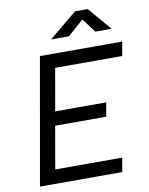

<svg xmlns="http://www.w3.org/2000/svg" viewBox="-97 -967 802 1036"><g transform="rotate(-10 304.5 -449.0)"><path d="M36.6 0H487.3L500.5 -76.7H133.8L174.3 -309.1H454.1L467.3 -385.3H188L228.5 -616.7H596.2L609.4 -693.4H158.7ZM233.4 -771.5H331.5L418.5 -848.1L476.1 -771.5H564.9L456.5 -898.4H387.2Z"/></g></svg>

Font: Cascadia Mono NF SemiLight
Style: Italic
Weight: 350
Italic angle: -10°
Monospace: yes
Designer: Aaron Bell
Foundry: Saja Typeworks
Version: Version 2404.023